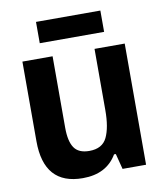

<svg xmlns="http://www.w3.org/2000/svg" viewBox="-81 -776 726 852"><g transform="rotate(-10 281.5 -349.5)"><path d="M224 10Q49 10 49 -187V-546H185V-224Q185 -163 205 -133.5Q225 -104 273 -104Q332 -104 353 -148Q374 -192 374 -270V-546H510V0H404L386 -70H378Q331 10 224 10ZM139 -613V-709H429V-613Z"/></g></svg>

Font: Noto Sans Mono SemiCondensed
Style: Bold
Weight: 700
Width: 4
Designer: Monotype Design Team
Foundry: Monotype Imaging Inc.
Version: Version 2.014